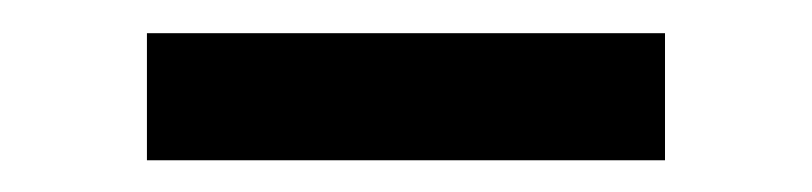

<svg xmlns="http://www.w3.org/2000/svg" viewBox="-20 -371 499 118"><path d="M388.7 -350.6V-272.5H70.3V-350.6Z"/></svg>

Font: Inter
Style: Regular
Weight: 400
Designer: Rasmus Andersson
Foundry: rsms
Version: Version 4.000;git-8c9346024